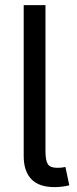

<svg xmlns="http://www.w3.org/2000/svg" viewBox="-20 -748 311 771"><path d="M199.2 3.4Q136.2 3.4 105.7 -28.8Q75.2 -61 75.2 -120.6V-727.5H162.6V-141.1Q162.6 -104 171.9 -89.1Q181.2 -74.2 209 -74.2Q222.2 -74.2 229.2 -75.2Q236.3 -76.2 242.7 -77.6L258.3 -3.9Q247.1 -1 231.2 1.2Q215.3 3.4 199.2 3.4Z"/></svg>

Font: Inter 16pt
Style: Regular
Weight: 400
Version: Version 4.001;git-66647c0bb